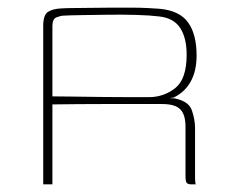

<svg xmlns="http://www.w3.org/2000/svg" viewBox="-20 -482 603 502"><path d="M371 -210Q371 -210 337.5 -210Q304 -210 247 -210Q190 -210 117 -209V0H93V-414Q93 -443 105.5 -451Q118 -459 140 -460Q155 -461 176 -461Q197 -461 222 -461.5Q247 -462 272.5 -462Q298 -462 322 -462Q346 -462 365.5 -461Q385 -460 398 -459Q450 -454 472 -423Q494 -392 494 -337Q494 -297 479 -269.5Q464 -242 436 -228Q435 -227 431.5 -226.5Q428 -226 426 -226V-225Q428 -225 431 -225Q434 -225 435 -225Q473 -218 481.5 -194Q490 -170 490 -146V-16Q490 -12 490.5 -6.5Q491 -1 492 0H480Q473 0 469 -3Q465 -6 465 -22V-151Q465 -182 451.5 -196Q438 -210 404 -210ZM117 -230Q134 -230 168.5 -229.5Q203 -229 243.5 -228.5Q284 -228 318.5 -228Q353 -228 369 -228Q408 -228 438 -251.5Q468 -275 468 -339Q468 -383 451 -409Q434 -435 396 -439Q372 -442 336.5 -443Q301 -444 263 -443.5Q225 -443 193 -442.5Q161 -442 144 -441Q140 -441 128.5 -437Q117 -433 117 -414Z"/></svg>

Font: Genos Thin Thin
Style: Regular
Weight: 250
Version: Version 1.010